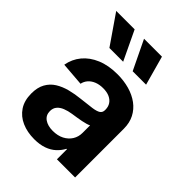

<svg xmlns="http://www.w3.org/2000/svg" viewBox="-221 -880 1003 1003"><g transform="rotate(45 281.0 -378.5)"><path d="M211.9 9.8Q160.2 9.8 119.6 -8.1Q79.1 -25.9 55.7 -61Q32.2 -96.2 32.2 -148.9Q32.2 -193.4 48.8 -223.1Q65.4 -252.9 94 -270.8Q122.6 -288.6 159.2 -298.1Q195.8 -307.6 235.8 -311.5Q283.2 -316.4 312 -320.6Q340.8 -324.7 353.5 -333.3Q366.2 -341.8 366.2 -359.4V-362.3Q366.2 -384.3 355.7 -400.1Q345.2 -416 325.9 -424.8Q306.6 -433.6 278.3 -433.6Q250.5 -433.6 229.2 -424.8Q208 -416 195.1 -400.9Q182.1 -385.7 178.2 -366.2L47.9 -376.5Q56.2 -424.3 86.2 -460.7Q116.2 -497.1 165.3 -517.6Q214.4 -538.1 279.8 -538.1Q327.1 -538.1 367.9 -526.6Q408.7 -515.1 439.5 -492.4Q470.2 -469.7 487.3 -436.5Q504.4 -403.3 504.4 -359.9V0H370.1V-74.2H366.7Q354 -49.8 333.3 -30.8Q312.5 -11.7 282.5 -1Q252.4 9.8 211.9 9.8ZM249.5 -89.4Q285.6 -89.4 312 -103Q338.4 -116.7 352.8 -139.9Q367.2 -163.1 367.2 -191.9V-248Q360.8 -244.1 348.9 -240.7Q336.9 -237.3 321.8 -234.1Q306.6 -231 290.3 -228.5Q273.9 -226.1 258.3 -223.6Q232.4 -219.7 211.4 -211.4Q190.4 -203.1 178.2 -188.7Q166 -174.3 166 -152.3Q166 -122.1 189.2 -105.7Q212.4 -89.4 249.5 -89.4ZM152.8 -605 41 -767.1H177.2L254.4 -605ZM324.7 -605 246.6 -767.1H378.9L423.8 -605Z"/></g></svg>

Font: Inter Cardless Tabular Bold
Style: Bold
Weight: 700
Designer: Rasmus Andersson
Foundry: rsms
Version: Version 4.000;git-4fc901f